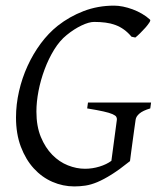

<svg xmlns="http://www.w3.org/2000/svg" viewBox="-20 -650 564 685"><path d="M516.1 -263.2Q489.7 -255.4 477.5 -244.9Q465.3 -234.4 463.9 -223.1Q461.9 -210 459 -188.7Q456.1 -167.5 453.1 -145.5Q450.2 -123.5 447.5 -104Q444.8 -84.5 443.8 -75.2Q406.7 -45.4 378.4 -27.6Q350.1 -9.8 327.1 -0.2Q304.2 9.3 284.4 12.2Q264.6 15.1 245.1 15.1Q204.6 15.1 167 -1.2Q129.4 -17.6 100.6 -49.1Q71.8 -80.6 54.4 -126.5Q37.1 -172.4 37.1 -231Q37.1 -277.3 47.9 -324.5Q58.6 -371.6 78.4 -414.8Q98.1 -458 125.5 -494.9Q152.8 -531.7 186 -558.1Q227.5 -590.8 278.3 -610.4Q329.1 -629.9 387.2 -629.9Q401.9 -629.9 418.9 -626.5Q436 -623 453.1 -616.7Q470.2 -610.4 486.3 -601.1Q502.4 -591.8 515.1 -580.1Q518.1 -577.6 512.7 -569.3Q507.3 -561 498.5 -551Q489.7 -541 479.7 -531.2Q469.7 -521.5 462.9 -516.1L449.2 -519Q436.5 -534.2 422.4 -544.4Q408.2 -554.7 391.8 -560.8Q375.5 -566.9 356.7 -569.3Q337.9 -571.8 315.9 -571.8Q297.4 -571.8 270.8 -559.1Q244.1 -546.4 217.8 -524.9Q192.9 -504.9 173.1 -472.7Q153.3 -440.4 139.2 -402.6Q125 -364.7 117.4 -325.4Q109.9 -286.1 109.9 -252Q109.9 -199.7 125.7 -161.4Q141.6 -123 166.5 -97.7Q191.4 -72.3 222.2 -60.1Q252.9 -47.9 283.2 -47.9Q309.6 -47.9 335 -55.7Q360.4 -63.5 377.4 -76.2L397 -223.1Q397.5 -228 395 -232.9Q392.6 -237.8 381.6 -242.7Q370.6 -247.6 349.1 -252.4Q327.6 -257.3 291 -263.2L293.9 -284.2H519Z"/></svg>

Font: Gentium Plus Am
Style: Italic
Weight: 400
Italic angle: -8°
Designer: J. Victor Gaultney, Annie Olsen, Iska Routamaa, Becca Hirsbrunner
Foundry: SIL International
Version: Version 5.000